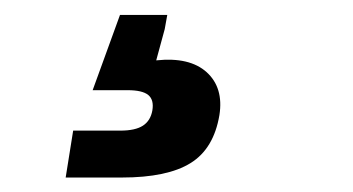

<svg xmlns="http://www.w3.org/2000/svg" viewBox="-20 -40 485 264"><path d="M70.3 204.1 80.6 139.6H145.5Q166 139.6 176.5 132.8Q187 126 189.5 111.8Q191.9 97.2 183.8 90.6Q175.8 84 155.3 84H107.4L145 -19.5H210L206.5 0L194.8 43Q240.7 38.1 264.2 59.3Q287.6 80.6 281.7 118.2Q273.9 164.6 241.9 184.3Q210 204.1 147.5 204.1Z"/></svg>

Font: Inter 16pt Black
Style: Italic
Weight: 900
Italic angle: -9.3988°
Version: Version 4.001;git-66647c0bb